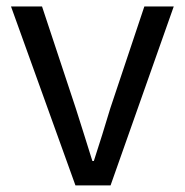

<svg xmlns="http://www.w3.org/2000/svg" viewBox="-20 -563 561 583"><path d="M209.1 0 13.4 -543.4H107.6L210.2 -233.8Q223 -194.2 235.6 -153.6Q248.3 -113 260.5 -74.1H264.9Q277.7 -113 290.3 -153.6Q303 -194.2 314.8 -233.8L418.3 -543.4H507.6L315.7 0Z"/></svg>

Font: Noto Sans TC
Style: Regular
Weight: 100
Designer: Ryoko NISHIZUKA 西塚涼子 (kana, bopomofo & ideographs); Paul D. Hunt (Latin, Greek & Cyrillic); Sandoll Communications 산돌커뮤니
Foundry: Adobe
Version: Version 2.004;hotconv 1.0.118;makeotfexe 2.5.65603